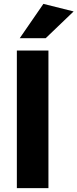

<svg xmlns="http://www.w3.org/2000/svg" viewBox="-20 -971 400 991"><path d="M67 0V-710H230V0ZM82 -774 204 -951 360 -912 216 -774Z"/></svg>

Font: Livvic
Style: Bold
Weight: 700
Designer: Jacques Le Bailly, Baron von Fonthausen
Version: Version 1.001; ttfautohint (v1.8.2)